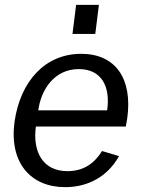

<svg xmlns="http://www.w3.org/2000/svg" viewBox="-20 -762 587 792"><path d="M499 -240 505 -275C527 -436 458 -540 315 -540C167 -540 64 -428 40 -260C17 -90 107 10 249 10C341 10 423 -32 471 -118L401 -139C369 -88 325 -56 258 -56C156 -56 114 -137 128 -240ZM294 -742 279 -622H373L388 -742ZM138 -307C149 -392 204 -477 305 -477C400 -477 436 -404 422 -307Z"/></svg>

Font: Cheyenne Sans
Style: Italic
Weight: 400
Italic angle: -8.13011°
Designer: The Public Sans project authors (U.S. Web Design System), Libre Franklin designed by Pablo Impallari and Rodrigo Fuenzal
Foundry: The Cheyenne Sans Project Authors
Version: Version 2.007